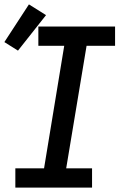

<svg xmlns="http://www.w3.org/2000/svg" viewBox="-43 -856 563 876"><path d="M27 0V-88H158L250 -647H132V-735H482V-647H352L259 -88H377V0ZM39 -625 -23 -664 89 -836 167 -787Z"/></svg>

Font: Iosevka Curly Semibold Oblique
Style: Regular
Weight: 600
Italic angle: -9°
Monospace: yes
Designer: Belleve Invis
Foundry: Belleve Invis
Version: Version 11.1.0; ttfautohint (v1.8.3)